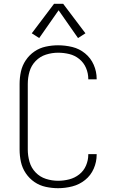

<svg xmlns="http://www.w3.org/2000/svg" viewBox="-20 -981 616 1009"><path d="M285 8Q323 8 360 -1.5Q397 -11 427 -35Q457 -59 472.5 -94.5Q488 -130 488 -168V-171H444V-169Q444 -139 432 -111Q420 -83 396.5 -64.5Q373 -46 344 -38.5Q315 -31 285 -31Q253 -31 221.5 -41Q190 -51 167 -75Q144 -99 135 -131Q126 -163 126 -195V-540Q126 -573 135 -604.5Q144 -636 167 -660Q190 -684 221.5 -694Q253 -704 285 -704Q315 -704 344 -697Q373 -690 396.5 -671Q420 -652 432 -624Q444 -596 444 -566V-564H488V-567Q488 -605 472.5 -640.5Q457 -676 427 -700.5Q397 -725 360 -734Q323 -743 285 -743Q253 -743 220.5 -736Q188 -729 161 -710.5Q134 -692 115.5 -664.5Q97 -637 90 -605Q83 -573 83 -540V-195Q83 -162 90 -130Q97 -98 115.5 -70.5Q134 -43 161 -24.5Q188 -6 220.5 1Q253 8 285 8ZM186 -781 288 -927 390 -781 429 -806 312 -961H264L147 -806Z"/></svg>

Font: Iosevka Sparkle Extralight
Style: Regular
Weight: 200
Designer: Belleve Invis
Foundry: Belleve Invis
Version: Version 4.5.0; ttfautohint (v1.8.3)